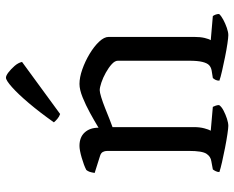

<svg xmlns="http://www.w3.org/2000/svg" viewBox="-91 -696 787 645"><g transform="rotate(-90 302.5 -373.5)"><path d="M202 0Q195 0 174.5 -3Q154 -6 128.5 -11Q103 -16 81 -21Q59 -26 47 -30Q47 -37 50.5 -43.5Q54 -50 56 -52L83 -57Q99 -59 108.5 -73.5Q118 -88 118 -132V-407Q118 -415 114.5 -421.5Q111 -428 101 -431L44 -449Q46 -461 48 -466.5Q50 -472 54 -477Q69 -485 95 -492.5Q121 -500 135 -500Q164 -500 180 -482.5Q196 -465 196 -436Q219 -450 245.5 -464.5Q272 -479 298 -489.5Q324 -500 343 -500Q365 -500 392 -490.5Q419 -481 444 -466Q469 -451 485 -434Q501 -417 501 -402V-115Q501 -94 497.5 -79.5Q494 -65 490 -59L571 -52Q574 -48 576 -42.5Q578 -37 578 -31Q572 -24 559 -17Q546 -10 531.5 -5Q517 0 507 0Q499 0 478.5 -3Q458 -6 433.5 -11Q409 -16 387 -21Q365 -26 354 -30Q354 -38 357 -43.5Q360 -49 363 -52L388 -56Q399 -58 406 -64.5Q413 -71 417 -87Q421 -103 421 -132V-371Q421 -381 409.5 -391.5Q398 -402 381 -411.5Q364 -421 347.5 -426.5Q331 -432 322 -432Q315 -432 298.5 -427Q282 -422 262 -414Q242 -406 224.5 -399Q207 -392 198 -389V-116Q198 -96 194 -81Q190 -66 186 -59L266 -52Q268 -48 270 -42.5Q272 -37 272 -31Q267 -23 253.5 -16Q240 -9 226 -4.5Q212 0 202 0ZM242 -565Q233 -568 225.5 -574.5Q218 -581 214 -586Q248 -634 278.5 -670Q309 -706 332 -726.5Q355 -747 364 -747Q371 -747 382 -738.5Q393 -730 403.5 -718Q414 -706 417 -693Z"/></g></svg>

Font: Texturina Medium 12pt Light
Style: Regular
Weight: 300
Version: Version 1.002